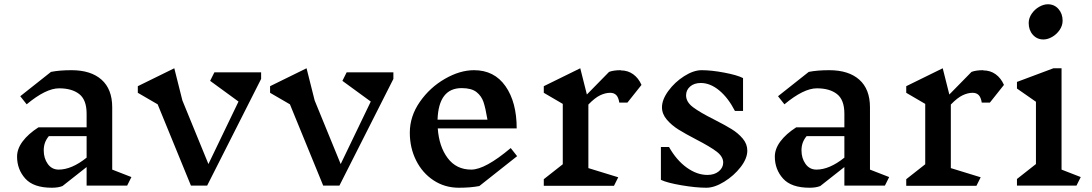

<svg xmlns="http://www.w3.org/2000/svg" viewBox="-20 -870 5121 900"><path d="M576 0H386V-87L273 2Q253 10 223 10Q137 10 98.5 -33Q60 -76 60 -136Q60 -172 86 -207Q112 -242 160 -273H386V-337Q386 -402 351.5 -429Q317 -456 257 -456Q195 -456 105 -381L75 -419L219 -533Q259 -541 315 -541Q406 -541 456 -496.5Q506 -452 506 -367V-75L596 -40ZM386 -131V-232H209Q196 -216 190.5 -200Q185 -184 185 -165Q185 -128 204 -101.5Q223 -75 255 -75Q316 -75 386 -131Z M1204 -500 951 0H875L719 -381L626 -435V-466L797 -550L835 -399L957 -101L1098 -394L965 -491L985 -531H1204Z M1824 -500 1571 0H1495L1339 -381L1246 -435V-466L1417 -550L1455 -399L1577 -101L1718 -394L1585 -491L1605 -531H1824Z M2227 2Q2187 10 2131 10Q2065 10 2012.5 -24.5Q1960 -59 1930.5 -118Q1901 -177 1901 -248Q1901 -325 1948 -392.5Q1995 -460 2065.5 -500.5Q2136 -541 2202 -541Q2297 -541 2349.5 -466Q2402 -391 2402 -268H2032Q2038 -183 2078.5 -129Q2119 -75 2189 -75Q2254 -75 2374 -176L2404 -138ZM2031 -309H2265Q2256 -363 2246.5 -391.5Q2237 -420 2213.5 -438.5Q2190 -457 2144 -457Q2036 -457 2031 -309Z M2987 -472 2921 -389H2883Q2879 -414 2868.5 -424.5Q2858 -435 2840 -435Q2818 -435 2793.5 -423.5Q2769 -412 2738 -380V-82L2878 -39L2858 1H2529V-30L2618 -100V-383L2529 -435V-466L2700 -550L2731 -427L2835 -533Q2856 -541 2890 -541V-540Q2923 -540 2948 -522Q2973 -504 2987 -472Z M3244 -216Q3192 -243 3160 -263Q3128 -283 3105.5 -309.5Q3083 -336 3083 -367Q3083 -403 3113 -444Q3143 -485 3187 -513Q3231 -541 3269 -541Q3315 -541 3375.5 -529.5Q3436 -518 3463 -504V-350H3425Q3393 -412 3351 -446.5Q3309 -481 3265 -481Q3234 -481 3215 -464.5Q3196 -448 3196 -423Q3196 -392 3228.5 -367.5Q3261 -343 3327 -310Q3378 -284 3409 -265Q3440 -246 3461.5 -220.5Q3483 -195 3483 -164Q3483 -127 3451.5 -86.5Q3420 -46 3374.5 -18Q3329 10 3291 10Q3242 10 3174.5 -1.5Q3107 -13 3078 -27V-181H3116Q3151 -119 3199 -84.5Q3247 -50 3296 -50Q3329 -50 3349.5 -67Q3370 -84 3370 -108Q3370 -136 3339 -159.5Q3308 -183 3244 -216Z M4128 0H3938V-87L3825 2Q3805 10 3775 10Q3689 10 3650.5 -33Q3612 -76 3612 -136Q3612 -172 3638 -207Q3664 -242 3712 -273H3938V-337Q3938 -402 3903.5 -429Q3869 -456 3809 -456Q3747 -456 3657 -381L3627 -419L3771 -533Q3811 -541 3867 -541Q3958 -541 4008 -496.5Q4058 -452 4058 -367V-75L4148 -40ZM3938 -131V-232H3761Q3748 -216 3742.5 -200Q3737 -184 3737 -165Q3737 -128 3756 -101.5Q3775 -75 3807 -75Q3868 -75 3938 -131Z M4686 -472 4620 -389H4582Q4578 -414 4567.5 -424.5Q4557 -435 4539 -435Q4517 -435 4492.5 -423.5Q4468 -412 4437 -380V-82L4577 -39L4557 1H4228V-30L4317 -100V-383L4228 -435V-466L4399 -550L4430 -427L4534 -533Q4555 -541 4589 -541V-540Q4622 -540 4647 -522Q4672 -504 4686 -472Z M5026 0H4747V-31L4836 -101V-393L4747 -455V-486L4918 -550H4956V-75L5046 -40ZM4961 -773Q4961 -750 4947 -729.5Q4933 -709 4912 -697Q4891 -685 4871 -685Q4841 -685 4821.5 -707Q4802 -729 4802 -762Q4802 -785 4816 -805.5Q4830 -826 4851 -838Q4872 -850 4892 -850Q4922 -850 4941.5 -828Q4961 -806 4961 -773Z"/></svg>

Font: Inknut Antiqua
Style: Regular
Weight: 400
Designer: Claus Eggers Sørensen
Foundry: Claus Eggers Sørensen
Version: Version 1.003; ttfautohint (v1.8.2) -l 8 -r 50 -G 200 -x 14 